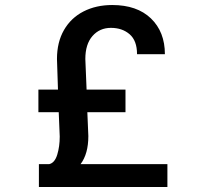

<svg xmlns="http://www.w3.org/2000/svg" viewBox="-20 -745 803 765"><path d="M218 -201 214 -298H133V-388H211L207 -510Q207 -577 235 -625.5Q263 -674 313 -699.5Q363 -725 427 -725Q526 -725 581.5 -671.5Q637 -618 637 -529H526Q526 -583 496.5 -608.5Q467 -634 422 -634Q377 -634 348.5 -601.5Q320 -569 320 -510L325 -388H480V-298H328L332 -203Q332 -132 301 -91H647V0H135V-91H176Q198 -96 208 -128.5Q218 -161 218 -201Z"/></svg>

Font: Freesentation 6 SemiBold
Style: Regular
Weight: 600
Designer: glyphs from Roboto by Christian Robertson / Hangul glyphs from Noto Sans CJK(Source Han Sans) by Jang Soo-young and Kang
Foundry: PT&
Version: Version 2.001